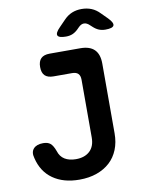

<svg xmlns="http://www.w3.org/2000/svg" viewBox="-102 -1019 819 1099"><g transform="rotate(-10 307.5 -470.0)"><path d="M36 -157Q26 -192 44 -212Q62 -232 100 -232Q127 -232 142 -219.5Q157 -207 169 -174Q179 -141 205 -125Q231 -109 270 -109Q321 -109 350.5 -136.5Q380 -164 380 -216V-551Q380 -575 368.5 -586.5Q357 -598 333 -598H226Q192 -598 175.5 -614Q159 -630 159 -664Q159 -697 175.5 -713.5Q192 -730 226 -730H404Q459 -730 486 -703Q513 -676 513 -622V-216Q513 -164 496 -122Q479 -80 447.5 -51Q416 -22 371 -6Q326 10 270 10Q177 10 116 -33Q55 -76 36 -157ZM336 -810Q294 -810 287.5 -825Q281 -840 311 -870L346 -906Q368 -929 393.5 -939.5Q419 -950 450 -950Q481 -950 507 -939.5Q533 -929 555 -906L591 -870Q620 -840 613.5 -825Q607 -810 565 -810Q544 -810 527 -817Q510 -824 494 -839L483 -849Q466 -866 449 -866Q432 -866 416 -849L407 -840Q392 -825 375 -817.5Q358 -810 336 -810Z"/></g></svg>

Font: Maple Mono NL
Style: Bold
Weight: 700
Monospace: yes
Designer: subframe7536
Version: Version 7.000